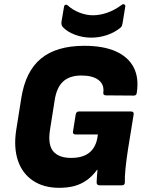

<svg xmlns="http://www.w3.org/2000/svg" viewBox="-20 -886 695 918"><path d="M263 12Q189 12 138 -22Q87 -56 66 -117.5Q45 -179 57 -261L82 -418Q102 -545 176 -606Q250 -667 383 -667Q474 -667 533.5 -640.5Q593 -614 619 -564Q645 -514 634 -443Q633 -429 620 -429L487 -430Q472 -430 474 -444Q479 -482 451 -503.5Q423 -525 369 -525Q313 -525 281.5 -496Q250 -467 241 -404L219 -265Q208 -194 234.5 -162.5Q261 -131 320 -131Q374 -131 405 -154.5Q436 -178 445 -224L448 -243H342Q327 -243 329 -257L342 -339Q345 -353 357 -353H606Q621 -353 619 -339L592 -172Q584 -120 580 -80Q576 -40 577 -14Q577 0 563 0H456Q442 0 442 -14Q442 -25 443.5 -42Q445 -59 446 -74H444Q422 -44 395.5 -25Q369 -6 337 3Q305 12 263 12ZM416 -706Q376 -706 338.5 -720Q301 -734 280 -757Q272 -766 274 -782L286 -853Q287 -861 292.5 -863Q298 -865 304 -860Q328 -838 360.5 -825.5Q393 -813 424 -813Q458 -813 493.5 -825.5Q529 -838 561 -862Q568 -868 574 -865Q580 -862 579 -855L566 -775Q565 -769 563 -763Q561 -757 554 -752Q527 -730 490.5 -718Q454 -706 416 -706Z"/></svg>

Font: Sofia Sans Black
Style: Italic
Weight: 900
Italic angle: -9°
Version: Version 4.100-B